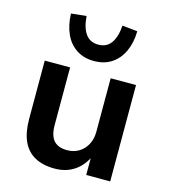

<svg xmlns="http://www.w3.org/2000/svg" viewBox="-114 -851 836 951"><g transform="rotate(15 304.0 -375.5)"><path d="M254 10Q193 10 151.5 -13Q110 -36 89.5 -81.5Q69 -127 69 -196V-494H199V-197Q199 -164 208.5 -140.5Q218 -117 238.5 -105.5Q259 -94 290 -94Q324 -94 350.5 -110Q377 -126 392 -154.5Q407 -183 407 -219V-494H537V0H414V-103H422Q399 -49 356 -19.5Q313 10 254 10ZM304 -555Q252 -555 214 -580Q176 -605 156 -649.5Q136 -694 134 -753L212 -761Q216 -703 238.5 -671Q261 -639 304 -639Q347 -639 369.5 -671Q392 -703 396 -761L474 -753Q473 -694 452.5 -649.5Q432 -605 394.5 -580Q357 -555 304 -555Z"/></g></svg>

Font: Nunito Sans 10pt
Style: Bold
Weight: 700
Designer: Vernon Adams
Foundry: Vernon Adams
Version: Version 3.101;gftools[0.9.27]